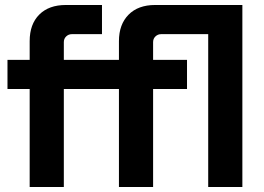

<svg xmlns="http://www.w3.org/2000/svg" viewBox="-20 -750 1057 770"><path d="M99 0V-393H10V-510H99V-585Q99 -653 137.5 -691.5Q176 -730 244 -730H389V-613H268Q255 -613 245.5 -604Q236 -595 236 -581V-510H457V-585Q457 -652 495.5 -691Q534 -730 602 -730H952V0H815V-613H626Q613 -613 603.5 -604Q594 -595 594 -581V-510H730V-393H594V0H457V-393H236V0Z"/></svg>

Font: MuseoModerno SemiBold
Style: Regular
Weight: 600
Designer: Pablo Cosgaya, Héctor Gatti, Marcela Romero, and the Authors of The MuseoModerno Project.
Foundry: Omnibus-Type Team
Version: Version 1.001